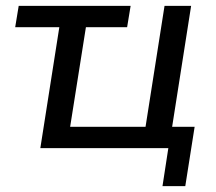

<svg xmlns="http://www.w3.org/2000/svg" viewBox="-20 -507 740 657"><path d="M536 130 556 0H118L183 -414H32L44 -487H427L415 -414H274L220 -73H478L543 -487H634L569 -73H646L614 130Z"/></svg>

Font: Nunito Sans 12pt Medium
Style: Italic
Weight: 500
Italic angle: -9°
Designer: Vernon Adams
Foundry: Vernon Adams
Version: Version 3.101;gftools[0.9.27]